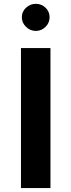

<svg xmlns="http://www.w3.org/2000/svg" viewBox="-20 -959 364 979"><path d="M237.3 0V-713.9H86.9V0ZM91.3 -871.1Q91.3 -842.8 112.8 -822Q134.3 -801.3 162.6 -801.3Q191.4 -801.3 212.2 -822Q232.9 -842.8 232.9 -871.1Q232.9 -899.9 212.2 -919.7Q191.4 -939.5 162.6 -939.5Q134.3 -939.5 112.8 -919.7Q91.3 -899.9 91.3 -871.1Z"/></svg>

Font: Estedad-FD-VF Thin
Style: Regular
Weight: 100
Designer: Amin Abedi
Version: Version 5.0